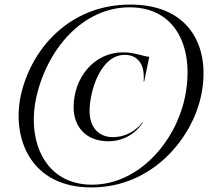

<svg xmlns="http://www.w3.org/2000/svg" viewBox="-20 -810 927 840"><path d="M380 10C648 10 820.5 -206 859.5 -390C903.5 -594 818 -790 550 -790C282.5 -790 114.5 -594 70.5 -390C32 -206 112.5 10 380 10ZM138 -380C184 -594 341.5 -778 547.5 -778C753.5 -778 834 -594 788 -380C748 -192 588.5 -2 382.5 -2C176.5 -2 98 -192 138 -380ZM454.5 -192C542.5 -192 592.5 -251.5 605.5 -275.5L604 -276C586 -250.5 540 -210 473.5 -210C415 -210 372 -250 372 -323.5C371.5 -408.5 418.5 -570 526 -570C561.5 -570 582 -554 594.5 -535C612.5 -506 609 -466.5 608.5 -452.5H610.5L633 -561.5C614 -561.5 570 -581 518.5 -581C389 -581 302 -467.5 302 -340.5C302 -258 353.5 -192 454.5 -192Z"/></svg>

Font: Beautique Display Thin
Style: Bold
Weight: 500
Italic angle: -12°
Designer: Nhat-Quang Ngo
Version: Version 1.100;Glyphs 3.2.3 (3260)